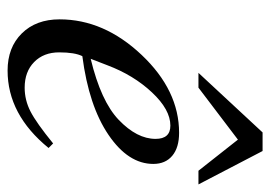

<svg xmlns="http://www.w3.org/2000/svg" viewBox="-123 -578 712 506"><g transform="rotate(90 233.0 -325.0)"><path d="M358 -109 370 -97Q282 11 166 11Q105 11 68 -26.5Q31 -64 31 -126Q31 -243 124.5 -342Q218 -441 330 -441Q369 -441 390.5 -423Q412 -405 412 -373Q412 -307 335.5 -255Q259 -203 128 -186Q118 -166 118 -125Q118 -84 143.5 -59Q169 -34 211 -34Q244 -34 274 -49.5Q304 -65 358 -109ZM152 -252 135 -208Q247 -235 296 -282Q346 -330 346 -379Q346 -418 311 -418Q269 -418 223.5 -369.5Q178 -321 152 -252ZM466 -492H430L348 -596L211 -492H172L329 -661H378Z"/></g></svg>

Font: STIX
Style: Italic
Weight: 400
Italic angle: -16.33°
Designer: MicroPress Inc., with final additions and corrections provided by Coen Hoffman, Elsevier (retired)
Version: Version 1.1.1